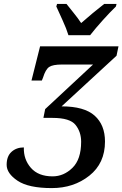

<svg xmlns="http://www.w3.org/2000/svg" viewBox="-20 -951 626 982"><path d="M245 11Q357 11 437 -52.5Q517 -116 517 -227Q517 -312 464 -359.5Q411 -407 295 -407L576 -666L586 -714H185L141 -539H194L200 -554Q213 -596 231.5 -608.5Q250 -621 297 -621H456L211 -393L202 -348H249Q338 -348 366.5 -312Q395 -276 395 -226Q395 -136 350.5 -92.5Q306 -49 249 -49Q176 -49 138 -92.5Q100 -136 102 -197Q64 -197 39 -174.5Q14 -152 14 -108Q14 -64 70 -26.5Q126 11 245 11ZM330 -771H441Q469 -807 506.5 -848.5Q544 -890 573 -918L576 -931H513Q487 -911 454 -883.5Q421 -856 395 -833Q378 -859 357.5 -884Q337 -909 320 -931H272L268 -918Q280 -891 300 -847.5Q320 -804 330 -771Z"/></svg>

Font: Noto Serif SemiCondensed Semi
Style: Italic
Weight: 600
Width: 4
Italic angle: -12°
Designer: Monotype Design Team
Foundry: Monotype Imaging Inc.
Version: Version 1.901